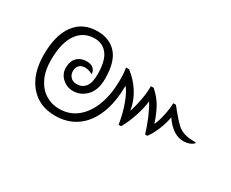

<svg xmlns="http://www.w3.org/2000/svg" viewBox="-84 -825 1301 1081"><g transform="rotate(30 566.0 -284.0)"><path d="M906 -386Q944 -340 964.5 -321Q985 -302 1012 -293Q1039 -284 1088 -284V-278Q1063 -255 1023 -255Q989 -255 957 -276Q925 -297 898 -338Q892 -298 872.5 -251.5Q853 -205 833 -180H819Q804 -229 784.5 -275Q765 -321 745 -353Q740 -307 721 -250Q702 -193 678 -153H662Q651 -223 629.5 -280.5Q608 -338 586 -363Q586 -256 554.5 -178Q523 -100 464.5 -59Q406 -18 326 -18Q221 -18 160.5 -90Q100 -162 100 -285Q100 -412 151.5 -481Q203 -550 298 -550Q376 -550 421.5 -499.5Q467 -449 467 -339Q467 -266 430.5 -227.5Q394 -189 343 -189Q304 -189 274 -216Q244 -243 244 -283Q244 -326 267.5 -349.5Q291 -373 329 -373Q358 -373 373 -359Q388 -345 388 -323Q380 -329 365.5 -333.5Q351 -338 339 -338Q315 -338 301.5 -324Q288 -310 288 -287Q288 -264 302.5 -248.5Q317 -233 342 -233Q378 -233 398 -258.5Q418 -284 418 -339Q418 -426 387.5 -466.5Q357 -507 304 -507Q232 -507 191 -449Q150 -391 150 -277Q150 -210 173.5 -161.5Q197 -113 237 -88Q277 -63 326 -63Q394 -63 443 -103.5Q492 -144 517.5 -214.5Q543 -285 543 -374Q543 -428 537 -453H557Q604 -418 637.5 -366Q671 -314 680 -253Q711 -352 711 -432H729Q770 -396 792.5 -356Q815 -316 834 -258Q848 -285 858 -333Q868 -381 868 -412H885Q895 -401 906 -386Z"/></g></svg>

Font: Krub Light
Style: Regular
Weight: 300
Designer: Ekaluck Peanpanawate
Foundry: Cadson Demak Co.,Ltd.
Version: Version 1.000; ttfautohint (v1.6)